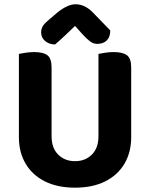

<svg xmlns="http://www.w3.org/2000/svg" viewBox="-20 -859 700 896"><path d="M330.1 16.8Q248.2 16.8 189.5 -12.6Q130.8 -42 99.5 -95.2Q68.2 -148.3 68.2 -219.1V-285.2H220.7V-223.1Q220.7 -168.2 251.5 -137.5Q282.3 -106.9 330.1 -106.9Q377.8 -106.9 408.7 -137.5Q439.5 -168.2 439.5 -223.1V-285.2H592.2V-219.1Q592.2 -148.3 560.9 -95.2Q529.6 -42 470.9 -12.6Q412.2 16.8 330.1 16.8ZM220.7 -254.8H68.2V-607.5Q78.6 -609.5 98.9 -612.8Q119.3 -616 138.9 -616Q182.2 -616 201.4 -601.1Q220.7 -586.1 220.7 -544.1ZM592.2 -253.3H439.5V-607.5Q449.8 -609.5 470.2 -612.8Q490.6 -616 510.2 -616Q553.4 -616 572.8 -601.1Q592.2 -586.1 592.2 -544.1ZM330.3 -738.1Q308.2 -717.3 284.4 -694.3Q260.5 -671.3 236.8 -651.4Q209.2 -651.9 190.6 -667.6Q172 -683.3 172 -707.2Q172 -726 181.4 -739.6Q190.8 -753.2 213.9 -771.8L250.1 -802.6Q297.2 -839.1 332.1 -839.1Q376 -839.1 413.2 -800.9L494.5 -717Q494.5 -686.1 478.1 -670.1Q461.8 -654.2 433.9 -654.2Q416 -654.2 400.7 -665.5Q385.4 -676.8 363.8 -700.4Z"/></svg>

Font: Baloo Bhaijaan 2
Style: Regular
Weight: 400
Designer: Sanskriti Dholi, Noopur Datye and Ek Type
Foundry: Ek Type
Version: Version 1.701